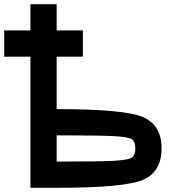

<svg xmlns="http://www.w3.org/2000/svg" viewBox="-20 -895 915 915"><path d="M125 0V-625H0V-750H125V-875H250V-750H375V-625H250V-375Q578.1 -375 664.1 -335.9Q750 -296.9 750 -187.5Q750 -78.1 664.1 -39.1Q578.1 0 250 0ZM625 -187.5Q625 -218.8 609.4 -230.5Q593.8 -242.2 527.3 -246.1Q460.9 -250 250 -250V-125Q460.9 -125 527.3 -128.9Q593.8 -132.8 609.4 -144.5Q625 -156.2 625 -187.5Z"/></svg>

Font: CraftyPE
Style: Regular
Weight: 400
Designer: Erek Butcher
Foundry: Haunted Coop
Version: Version 0.018;April 4, 2024;FontCreator 15.0.0.2962 64-bit